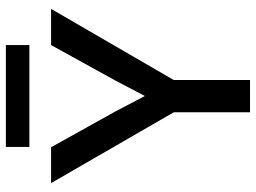

<svg xmlns="http://www.w3.org/2000/svg" viewBox="-126 -724 850 637"><g transform="rotate(-90 298.5 -405.0)"><path d="M468 -810V-732H130V-810ZM588 -660 352 -253V0H245V-253L10 -660H129L247 -448L299 -349L351 -448L468 -660Z"/></g></svg>

Font: Elaine Sans Medium
Style: Regular
Weight: 500
Designer: Wei Huang
Foundry: Wei Huang
Version: Version 2.001;PS 002.001;hotconv 1.0.88;makeotf.lib2.5.64775